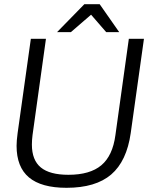

<svg xmlns="http://www.w3.org/2000/svg" viewBox="-20 -885 748 915"><path d="M59 -190Q59 -214 64 -251L127 -700H199L135 -241Q132 -217 132 -196Q132 -122 174.5 -87Q217 -52 306 -52Q409 -52 463 -97.5Q517 -143 530 -241L594 -700H666L603 -251Q584 -117 510 -53.5Q436 10 297 10Q177 10 118 -39.5Q59 -89 59 -190ZM382 -865H455L548 -732H486L414 -815L318 -732H252Z"/></svg>

Font: Krub
Style: Italic
Weight: 400
Italic angle: -8°
Designer: Ekaluck Peanpanawate
Foundry: Cadson Demak Co.,Ltd.
Version: Version 1.000; ttfautohint (v1.6)